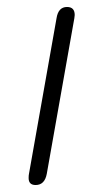

<svg xmlns="http://www.w3.org/2000/svg" viewBox="-20 -520 296 550"><path d="M62 -10Q62 -18 63 -22L142 -468Q147 -500 172 -500Q194 -500 194 -477L193 -468L114 -22Q108 10 82 10Q62 10 62 -10Z"/></svg>

Font: Kodchasan ExtraLight
Style: Italic
Weight: 275
Italic angle: -10°
Version: Version 1.000; ttfautohint (v1.6)